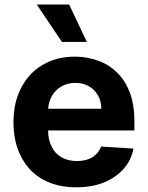

<svg xmlns="http://www.w3.org/2000/svg" viewBox="-20 -797 638 828"><path d="M308.6 10.7Q224.6 10.7 164.1 -23.4Q103.5 -57.6 71.3 -121.1Q38.1 -183.6 38.1 -270.5Q38.1 -354.5 71.3 -418Q103.5 -481.4 163.1 -516.6Q222.7 -552.7 302.7 -552.7Q356.4 -552.7 403.3 -535.2Q450.2 -518.6 485.4 -483.4Q520.5 -449.2 540 -397.5Q559.6 -344.7 559.6 -275.4Q559.6 -261.7 559.6 -234.4Q444.3 -234.4 98.6 -234.4Q98.6 -257.8 98.6 -328.1Q178.7 -328.1 417 -328.1Q417 -360.4 402.3 -385.7Q388.7 -411.1 363.3 -424.8Q338.9 -439.5 305.7 -439.5Q270.5 -439.5 244.1 -423.8Q217.8 -408.2 203.1 -381.8Q188.5 -355.5 187.5 -323.2Q187.5 -293 187.5 -233.4Q187.5 -193.4 203.1 -164.1Q217.8 -133.8 246.1 -118.2Q273.4 -102.5 311.5 -102.5Q336.9 -102.5 357.4 -109.4Q378.9 -116.2 393.6 -130.9Q408.2 -144.5 416 -165Q462.9 -162.1 555.7 -156.2Q545.9 -105.5 512.7 -68.4Q479.5 -31.2 427.7 -9.8Q376 10.7 308.6 10.7ZM247.1 -616.2Q219.7 -656.2 138.7 -777.3Q173.8 -777.3 278.3 -777.3Q296.9 -737.3 354.5 -616.2Q327.1 -616.2 247.1 -616.2Z"/></svg>

Font: DeepSea
Style: Bold
Weight: 700
Designer: Stem
Version: Version 3.019;git-0a5106e0b